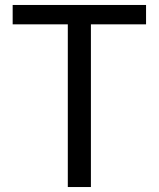

<svg xmlns="http://www.w3.org/2000/svg" viewBox="-20 -753 639 773"><path d="M253 0H346V-655H568V-733H31V-655H253Z"/></svg>

Font: Source Han Sans KR
Style: Regular
Weight: 400
Designer: Ryoko NISHIZUKA 西塚涼子 (kana, bopomofo & ideographs); Paul D. Hunt (Latin, Greek & Cyrillic); Sandoll Communications 산돌커뮤니
Foundry: Adobe
Version: Version 2.004;hotconv 1.0.118;makeotfexe 2.5.65603